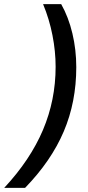

<svg xmlns="http://www.w3.org/2000/svg" viewBox="-91 -743 421 921"><path d="M175.8 -422.9Q175.8 -497.1 160.6 -574.2Q145.5 -651.4 115.7 -723.1H202.6Q237.8 -660.6 256.3 -582.5Q274.9 -504.4 274.9 -420.9Q274.9 -253.4 214.8 -112.3Q154.8 28.8 29.3 158.2H-70.8Q54.2 23.9 115 -119.4Q175.8 -262.7 175.8 -422.9Z"/></svg>

Font: Viking Open Sans Light
Style: Bold Italic
Weight: 600
Italic angle: -12°
Foundry: Ascender Corporation
Version: Version 2.000